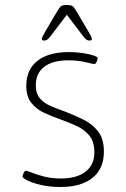

<svg xmlns="http://www.w3.org/2000/svg" viewBox="-20 -738 505 767"><path d="M222 9Q179 9 144.5 1Q110 -7 90 -17Q70 -27 70 -33Q70 -38 74.5 -47Q79 -56 83 -56Q88 -56 106.5 -48.5Q125 -41 155 -33Q185 -25 224 -25Q287 -25 322 -52.5Q357 -80 357 -129Q357 -171 338 -195Q319 -219 288.5 -233.5Q258 -248 224 -260Q190 -272 158 -286.5Q126 -301 105.5 -326.5Q85 -352 85 -395Q85 -460 129.5 -495Q174 -530 256 -530Q284 -530 310 -526Q336 -522 353 -516.5Q370 -511 370 -506Q370 -501 366 -491.5Q362 -482 357 -482Q353 -482 322.5 -489.5Q292 -497 253 -497Q190 -497 156.5 -471Q123 -445 123 -398Q123 -364 140 -344.5Q157 -325 184.5 -313.5Q212 -302 243 -291Q282 -276 316.5 -258.5Q351 -241 373 -211.5Q395 -182 395 -132Q395 -64 349.5 -27.5Q304 9 222 9ZM156 -576Q147 -576 147 -583Q147 -586 152.5 -596.5Q158 -607 162 -614L208 -692Q218 -709 224 -713.5Q230 -718 247 -718Q264 -718 270 -713.5Q276 -709 286 -692L332 -614Q338 -604 342.5 -595Q347 -586 347 -583Q347 -576 338 -576Q331 -576 325.5 -579.5Q320 -583 311 -595L247 -679L183 -595Q174 -583 168.5 -579.5Q163 -576 156 -576Z"/></svg>

Font: Asap Semi Expanded Thin
Style: Regular
Weight: 100
Width: 6
Designer: Pablo Cosgaya
Foundry: Omnibus-Type
Version: Version 3.001; ttfautohint (v1.8.4.7-5d5b)